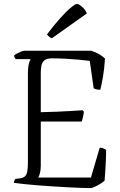

<svg xmlns="http://www.w3.org/2000/svg" viewBox="-20 -964 617 984"><path d="M447 0Q429 0 398.5 -1Q368 -2 331 -4Q294 -6 254 -8.5Q214 -11 175.5 -14Q137 -17 105 -20.5Q73 -24 51 -27Q51 -33 54 -38.5Q57 -44 59 -47L82 -50Q98 -52 107 -59.5Q116 -67 119.5 -84Q123 -101 123 -130V-587Q123 -610 125.5 -625Q128 -640 131.5 -649Q135 -658 137 -661H60Q59 -663 56 -667Q53 -671 52 -679Q56 -684 66.5 -689.5Q77 -695 88 -699.5Q99 -704 104 -704H447Q470 -697 488.5 -686Q507 -675 518 -664Q515 -612 507.5 -569Q500 -526 494 -504Q482 -504 472.5 -506.5Q463 -509 460 -512L440 -652Q418 -655 385 -658Q352 -661 316 -663Q280 -665 246 -665Q220 -665 208 -655Q196 -645 192.5 -628.5Q189 -612 189 -592V-389Q233 -390 270.5 -391.5Q308 -393 341 -395Q374 -397 403 -399L410 -391Q408 -375 404.5 -361Q401 -347 399 -341H189V-114Q189 -92 184.5 -76Q180 -60 176 -54H446L491 -207Q502 -207 511 -203Q520 -199 524 -196Q524 -180 523 -155Q522 -130 520.5 -100Q519 -70 516 -38Q507 -30 494 -22Q481 -14 468.5 -8Q456 -2 447 0ZM246 -768Q237 -771 230.5 -777Q224 -783 221 -788Q255 -833 286.5 -868.5Q318 -904 342 -924Q366 -944 374 -944Q381 -944 391.5 -936.5Q402 -929 411.5 -918Q421 -907 425 -895Z"/></svg>

Font: Texturina 12pt Thin
Style: Regular
Weight: 250
Designer: Guillermo Torres Carreño
Foundry: Omnibus-Type
Version: Version 1.002